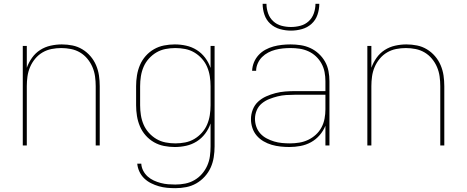

<svg xmlns="http://www.w3.org/2000/svg" viewBox="-20 -760 2440 1003"><path d="M99 0V-520H120V-406Q130 -434 147.5 -458.5Q165 -483 190 -499Q215 -515 244.5 -521.5Q274 -528 303 -528Q331 -528 358.5 -522.5Q386 -517 410 -502.5Q434 -488 452.5 -466.5Q471 -445 482 -419Q493 -393 497 -365.5Q501 -338 501 -310V0H480V-310Q480 -335 476.5 -360.5Q473 -386 463 -409.5Q453 -433 436.5 -453Q420 -473 398 -486Q376 -499 350.5 -504Q325 -509 300 -509Q275 -509 249.5 -504Q224 -499 202 -486Q180 -473 163.5 -453Q147 -433 137 -409.5Q127 -386 123.5 -360.5Q120 -335 120 -310V0Z M896 223Q874 223 852.5 221Q831 219 810 213Q789 207 769 197Q749 187 733.5 172Q718 157 708.5 137Q699 117 697 95H718Q719 114 728 131.5Q737 149 751.5 162Q766 175 783.5 183Q801 191 820 196Q839 201 858 202.5Q877 204 896 204Q922 204 947.5 199Q973 194 995.5 181Q1018 168 1035 148.5Q1052 129 1062.5 105.5Q1073 82 1076.5 56.5Q1080 31 1080 5V-115Q1070 -86 1051.5 -61.5Q1033 -37 1007.5 -21Q982 -5 952.5 1.5Q923 8 893 8Q865 8 837 2.5Q809 -3 784.5 -17Q760 -31 741 -52.5Q722 -74 711 -100Q700 -126 695.5 -154Q691 -182 691 -210V-310Q691 -338 695.5 -366Q700 -394 711 -420Q722 -446 741 -467.5Q760 -489 784.5 -503Q809 -517 837 -522.5Q865 -528 893 -528Q923 -528 952.5 -521.5Q982 -515 1007.5 -499Q1033 -483 1051.5 -458.5Q1070 -434 1080 -405V-520H1101V5Q1101 33 1096.5 61.5Q1092 90 1080.5 115.5Q1069 141 1049.5 162.5Q1030 184 1005.5 198Q981 212 953 217.5Q925 223 896 223ZM896 -11Q922 -11 947.5 -16Q973 -21 995 -34Q1017 -47 1034.5 -66.5Q1052 -86 1062 -109.5Q1072 -133 1076 -158.5Q1080 -184 1080 -210V-310Q1080 -336 1076 -361.5Q1072 -387 1062 -410.5Q1052 -434 1034.5 -453.5Q1017 -473 995 -486Q973 -499 947.5 -504Q922 -509 896 -509Q870 -509 844.5 -504Q819 -499 797 -486Q775 -473 757.5 -453.5Q740 -434 730 -410.5Q720 -387 716 -361.5Q712 -336 712 -310V-210Q712 -184 716 -158.5Q720 -133 730 -109.5Q740 -86 757.5 -66.5Q775 -47 797 -34Q819 -21 844.5 -16Q870 -11 896 -11Z M1492 8Q1469 8 1445.5 5.5Q1422 3 1399.5 -3.5Q1377 -10 1356.5 -22Q1336 -34 1321 -51.5Q1306 -69 1298.5 -91.5Q1291 -114 1291 -138Q1291 -163 1300.5 -187.5Q1310 -212 1328.5 -229Q1347 -246 1370.5 -256.5Q1394 -267 1419 -273.5Q1444 -280 1469.5 -282Q1495 -284 1520 -284H1680V-336Q1680 -360 1675.5 -383.5Q1671 -407 1659.5 -428Q1648 -449 1630.5 -465.5Q1613 -482 1591 -492Q1569 -502 1545.5 -505.5Q1522 -509 1498 -509Q1478 -509 1458 -507Q1438 -505 1418.5 -500Q1399 -495 1381 -485.5Q1363 -476 1349 -462Q1335 -448 1326.5 -429Q1318 -410 1318 -390H1297Q1298 -413 1306.5 -434Q1315 -455 1330.5 -472Q1346 -489 1366 -500Q1386 -511 1408 -517Q1430 -523 1452.5 -525.5Q1475 -528 1498 -528Q1524 -528 1550.5 -524Q1577 -520 1601 -509Q1625 -498 1645 -479.5Q1665 -461 1678 -438Q1691 -415 1696 -388.5Q1701 -362 1701 -336V0H1680V-103Q1669 -76 1649.5 -53.5Q1630 -31 1604.5 -17Q1579 -3 1550 2.5Q1521 8 1492 8ZM1495 -11Q1519 -11 1543.5 -15Q1568 -19 1590 -29.5Q1612 -40 1630 -56.5Q1648 -73 1659.5 -94.5Q1671 -116 1675.5 -140.5Q1680 -165 1680 -189V-265H1520Q1497 -265 1474.5 -263.5Q1452 -262 1430 -256.5Q1408 -251 1386.5 -242.5Q1365 -234 1347.5 -219.5Q1330 -205 1321 -183.5Q1312 -162 1312 -139Q1312 -118 1319 -98Q1326 -78 1340 -62.5Q1354 -47 1373 -37Q1392 -27 1412 -21Q1432 -15 1453 -13Q1474 -11 1495 -11ZM1500 -600Q1471 -600 1442.5 -608Q1414 -616 1392.5 -635.5Q1371 -655 1361.5 -683Q1352 -711 1352 -740H1372Q1372 -715 1380.5 -690.5Q1389 -666 1407.5 -649Q1426 -632 1450.5 -625.5Q1475 -619 1500 -619Q1525 -619 1549.5 -625.5Q1574 -632 1592.5 -649Q1611 -666 1619.5 -690.5Q1628 -715 1628 -740H1648Q1648 -711 1638.5 -683Q1629 -655 1607.5 -635.5Q1586 -616 1557.5 -608Q1529 -600 1500 -600Z M1899 0V-520H1920V-406Q1930 -434 1947.5 -458.5Q1965 -483 1990 -499Q2015 -515 2044.5 -521.5Q2074 -528 2103 -528Q2131 -528 2158.5 -522.5Q2186 -517 2210 -502.5Q2234 -488 2252.5 -466.5Q2271 -445 2282 -419Q2293 -393 2297 -365.5Q2301 -338 2301 -310V0H2280V-310Q2280 -335 2276.5 -360.5Q2273 -386 2263 -409.5Q2253 -433 2236.5 -453Q2220 -473 2198 -486Q2176 -499 2150.5 -504Q2125 -509 2100 -509Q2075 -509 2049.5 -504Q2024 -499 2002 -486Q1980 -473 1963.5 -453Q1947 -433 1937 -409.5Q1927 -386 1923.5 -360.5Q1920 -335 1920 -310V0Z"/></svg>

Font: Iosevka Thin Extended
Style: Regular
Weight: 100
Width: 7
Monospace: yes
Designer: Belleve Invis
Foundry: Belleve Invis
Version: Version 32.5.0; ttfautohint (v1.8.4)